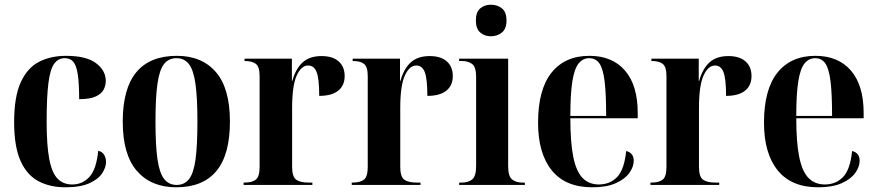

<svg xmlns="http://www.w3.org/2000/svg" viewBox="-20 -785 3723 815"><path d="M257 10Q192 10 143 -16Q94 -42 67 -102.5Q40 -163 40 -267Q40 -374 68 -435.5Q96 -497 145.5 -522.5Q195 -548 260 -548Q346 -548 387.5 -517Q429 -486 429 -441Q429 -423 420.5 -405.5Q412 -388 387.5 -376Q363 -364 316 -364Q316 -432 310 -470Q304 -508 291 -523Q278 -538 255 -538Q227 -538 210 -514.5Q193 -491 185.5 -432.5Q178 -374 178 -268Q178 -169 189 -110.5Q200 -52 224 -27Q248 -2 287 -2Q330 -2 359.5 -34Q389 -66 397 -145Q414 -141 422 -128Q430 -115 430 -97Q430 -75 414 -50Q398 -25 360 -7.5Q322 10 257 10Z M728 10Q622 10 561.5 -59Q501 -128 501 -269Q501 -548 731 -548Q837 -548 896.5 -479Q956 -410 956 -269Q956 -128 898.5 -59Q841 10 728 10ZM730 0Q763 0 782.5 -25Q802 -50 810 -108.5Q818 -167 818 -269Q818 -372 809.5 -430.5Q801 -489 781.5 -513.5Q762 -538 729 -538Q696 -538 676.5 -513.5Q657 -489 648.5 -430.5Q640 -372 640 -269Q640 -167 648.5 -108.5Q657 -50 677 -25Q697 0 730 0Z M1014 0V-10H1018Q1050 -10 1066 -22.5Q1082 -35 1082 -77V-462Q1082 -501 1066.5 -513.5Q1051 -526 1020 -526H1018V-536H1219V-442H1221Q1235 -493 1264.5 -520Q1294 -547 1345 -547Q1392 -547 1417.5 -524.5Q1443 -502 1443 -462Q1443 -422 1415.5 -400Q1388 -378 1335 -378Q1335 -451 1324 -479Q1313 -507 1288 -507Q1259 -507 1239.5 -464.5Q1220 -422 1220 -326V-77Q1220 -35 1237 -22.5Q1254 -10 1290 -10H1306V0Z M1473 0V-10H1477Q1509 -10 1525 -22.5Q1541 -35 1541 -77V-462Q1541 -501 1525.5 -513.5Q1510 -526 1479 -526H1477V-536H1678V-442H1680Q1694 -493 1723.5 -520Q1753 -547 1804 -547Q1851 -547 1876.5 -524.5Q1902 -502 1902 -462Q1902 -422 1874.5 -400Q1847 -378 1794 -378Q1794 -451 1783 -479Q1772 -507 1747 -507Q1718 -507 1698.5 -464.5Q1679 -422 1679 -326V-77Q1679 -35 1696 -22.5Q1713 -10 1749 -10H1765V0Z M2064 -631Q2037 -631 2018.5 -647Q2000 -663 2000 -698Q2000 -734 2018.5 -749.5Q2037 -765 2064 -765Q2091 -765 2110.5 -749.5Q2130 -734 2130 -698Q2130 -663 2110.5 -647Q2091 -631 2064 -631ZM1929 0V-10H1941Q1968 -10 1984.5 -23.5Q2001 -37 2001 -81V-459Q2001 -501 1984 -513.5Q1967 -526 1941 -526H1929V-536H2137V-80Q2137 -36 2154 -23Q2171 -10 2197 -10H2208V0Z M2494 10Q2380 10 2322 -62Q2264 -134 2264 -264Q2264 -405 2321 -476.5Q2378 -548 2482 -548Q2579 -548 2633 -485.5Q2687 -423 2687 -305V-283H2401Q2401 -181 2413.5 -119Q2426 -57 2453 -29.5Q2480 -2 2522 -2Q2569 -2 2599.5 -33.5Q2630 -65 2638 -144Q2670 -136 2670 -103Q2670 -77 2651.5 -51Q2633 -25 2594 -7.5Q2555 10 2494 10ZM2553 -293Q2553 -386 2546.5 -439.5Q2540 -493 2524.5 -515.5Q2509 -538 2481 -538Q2454 -538 2436 -515.5Q2418 -493 2409.5 -439.5Q2401 -386 2401 -293Z M2741 0V-10H2745Q2777 -10 2793 -22.5Q2809 -35 2809 -77V-462Q2809 -501 2793.5 -513.5Q2778 -526 2747 -526H2745V-536H2946V-442H2948Q2962 -493 2991.5 -520Q3021 -547 3072 -547Q3119 -547 3144.5 -524.5Q3170 -502 3170 -462Q3170 -422 3142.5 -400Q3115 -378 3062 -378Q3062 -451 3051 -479Q3040 -507 3015 -507Q2986 -507 2966.5 -464.5Q2947 -422 2947 -326V-77Q2947 -35 2964 -22.5Q2981 -10 3017 -10H3033V0Z M3453 10Q3339 10 3281 -62Q3223 -134 3223 -264Q3223 -405 3280 -476.5Q3337 -548 3441 -548Q3538 -548 3592 -485.5Q3646 -423 3646 -305V-283H3360Q3360 -181 3372.5 -119Q3385 -57 3412 -29.5Q3439 -2 3481 -2Q3528 -2 3558.5 -33.5Q3589 -65 3597 -144Q3629 -136 3629 -103Q3629 -77 3610.5 -51Q3592 -25 3553 -7.5Q3514 10 3453 10ZM3512 -293Q3512 -386 3505.5 -439.5Q3499 -493 3483.5 -515.5Q3468 -538 3440 -538Q3413 -538 3395 -515.5Q3377 -493 3368.5 -439.5Q3360 -386 3360 -293Z"/></svg>

Font: Noto Serif Display Condensed
Style: Bold
Weight: 700
Width: 3
Designer: Monotype Design Team
Foundry: Monotype Imaging Inc.
Version: Version 2.009